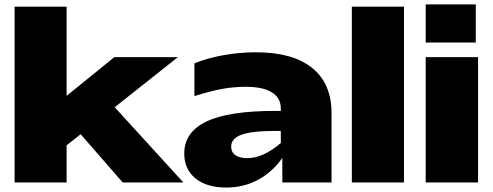

<svg xmlns="http://www.w3.org/2000/svg" viewBox="-20 -824 2228 867"><path d="M45.9 -793.9H280.8V-391.1L496.1 -565.9H783.2L498 -339.8L808.1 0H534.2L344.2 -217.8L280.8 -168V0H45.9Z M812 -130.9Q812 -227.1 911.9 -275.1Q1011.7 -323.2 1223.1 -323.2H1248V-334Q1248 -381.8 1207.8 -407Q1167.5 -432.1 1088.9 -432.1Q1036.1 -432.1 983.6 -422.6Q931.2 -413.1 857.9 -390.1V-538.1Q914.1 -561 987.3 -574.5Q1060.5 -587.9 1136.2 -587.9Q1301.8 -587.9 1389.4 -517.3Q1477.1 -446.8 1477.1 -313V0H1254.9V-110.8Q1210 -46.9 1145 -12Q1080.1 22.9 1001 22.9Q913.6 22.9 862.8 -18.3Q812 -59.6 812 -130.9ZM1023.9 -162.1Q1023.9 -136.2 1043.5 -123Q1063 -109.9 1096.2 -109.9Q1168.5 -109.9 1248 -178.2V-232.9H1227.1Q1117.7 -232.9 1070.8 -215.8Q1023.9 -198.7 1023.9 -162.1Z M1568.8 -793.9H1804.2V0H1568.8Z M1902.3 -565.9H2138.7V0H1902.3ZM1902.3 -804.2H2128.4V-631.8H1902.3Z"/></svg>

Font: Mattone
Style: Bold
Weight: 700
Width: 6
Designer: Nunzio Mazzaferro
Foundry: Collletttivo
Version: Version 2.000;Glyphs 3.2 (3217)